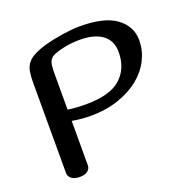

<svg xmlns="http://www.w3.org/2000/svg" viewBox="-116 -739 854 862"><g transform="rotate(-20 311.5 -308.0)"><path d="M174 -28Q174 -11 161 -0.5Q148 10 123 10Q98 10 84 -0.5Q70 -11 70 -28V-461Q70 -491 74 -513Q78 -535 90.5 -551Q103 -567 126.5 -579Q150 -591 188 -602Q203 -606 224.5 -610.5Q246 -615 269 -618.5Q292 -622 313.5 -624Q335 -626 352 -626Q471 -626 527 -584Q583 -542 583 -476Q583 -429 561.5 -385Q540 -341 499 -307Q458 -273 398 -252Q338 -231 262 -231Q243 -231 219.5 -233Q196 -235 174 -239ZM174 -293Q191 -290 214.5 -288.5Q238 -287 261 -287Q375 -287 426.5 -333Q478 -379 478 -458Q478 -512 440 -540.5Q402 -569 331 -569Q311 -569 288.5 -566.5Q266 -564 250 -560Q224 -554 208.5 -547.5Q193 -541 185.5 -530.5Q178 -520 176 -503.5Q174 -487 174 -459Z"/></g></svg>

Font: Sofadi One
Style: Regular
Weight: 400
Designer: Botjo Nikoltchev
Foundry: Botjo Nikoltchev
Version: Version 1.002